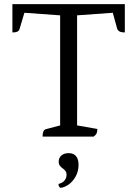

<svg xmlns="http://www.w3.org/2000/svg" viewBox="-20 -661 663 929"><path d="M186 0Q186 -16 190 -25Q194 -34 202 -36L286 -58L271 -38V-599L282 -586L87 -600L101 -609L75 -522Q73 -513 65 -508.5Q57 -504 40 -504V-641H584V-504Q568 -504 559 -508.5Q550 -513 547 -522L523 -609L537 -600L342 -586L353 -599V-39L337 -57L451 -37Q451 -24 447.5 -16Q444 -8 433 0ZM272 248Q268 245 265.5 241Q263 237 263 229Q283 224 292.5 212Q302 200 302 185Q302 173 296 165.5Q290 158 282.5 153Q275 148 269.5 140.5Q264 133 264 121Q264 103 277 91.5Q290 80 312 80Q336 80 348 94.5Q360 109 360 136Q360 168 346 193Q332 218 312 232Q292 246 272 248Z"/></svg>

Font: Pitagon Serif
Style: Regular
Weight: 400
Designer: Travis Tran
Foundry: Pitagon
Version: Version 1.000;gftools[0.9.26]